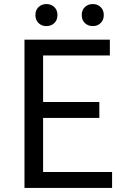

<svg xmlns="http://www.w3.org/2000/svg" viewBox="-20 -929 629 949"><path d="M101 0V-733H523V-655H193V-425H471V-346H193V-79H534V0ZM209 -800Q186 -800 170.5 -815Q155 -830 155 -855Q155 -879 170.5 -894Q186 -909 209 -909Q233 -909 248.5 -894Q264 -879 264 -855Q264 -830 248.5 -815Q233 -800 209 -800ZM439 -800Q415 -800 399.5 -815Q384 -830 384 -855Q384 -879 399.5 -894Q415 -909 439 -909Q462 -909 477.5 -894Q493 -879 493 -855Q493 -830 477.5 -815Q462 -800 439 -800Z"/></svg>

Font: Noto Sans HK Thin
Style: Regular
Weight: 400
Version: Version 2.004-H2;hotconv 1.0.118;makeotfexe 2.5.65603